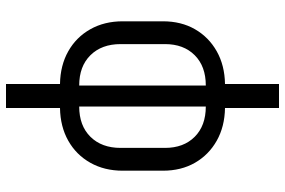

<svg xmlns="http://www.w3.org/2000/svg" viewBox="-175 -595 950 640"><g transform="rotate(90 300.0 -275.0)"><path d="M260 180V0Q198 -1 151 -27.5Q104 -54 77.5 -101Q51 -148 51 -209V-343Q51 -404 77.5 -450Q104 -496 151 -522.5Q198 -549 260 -550V-730H340V-550Q402 -549 449 -522.5Q496 -496 522.5 -450Q549 -404 549 -343V-209Q549 -148 522.5 -101Q496 -54 449 -27.5Q402 -1 340 0V180ZM265 -64V-486Q201 -486 164 -449Q127 -412 127 -350V-202Q127 -139 164 -101.5Q201 -64 265 -64ZM335 -64Q399 -64 436 -101.5Q473 -139 473 -202V-350Q473 -412 436 -449Q399 -486 335 -486Z"/></g></svg>

Font: JetBrains Mono NL Light
Style: Regular
Weight: 300
Monospace: yes
Designer: Philipp Nurullin, Konstantin Bulenkov
Foundry: JetBrains
Version: Version 2.305; ttfautohint (v1.8.4.7-5d5b)